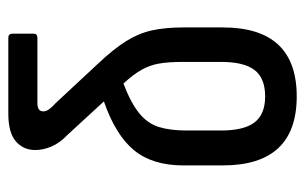

<svg xmlns="http://www.w3.org/2000/svg" viewBox="-156 -570 734 462"><g transform="rotate(-90 211.0 -339.0)"><path d="M210 8Q44 8 44 -170V-265Q44 -339 80.5 -383.5Q117 -428 198 -456L118 -543Q98 -562 89.5 -582Q81 -602 81 -621Q81 -650 102 -668Q123 -686 169 -686H351Q361 -686 361 -676V-625Q361 -616 351 -616H194Q174 -616 174 -602Q174 -595 179 -588Q184 -581 193 -573L288 -471Q324 -433 343 -402.5Q362 -372 369 -340Q376 -308 376 -265V-170Q376 8 210 8ZM128 -174Q128 -119 147.5 -93.5Q167 -68 210 -68Q254 -68 273.5 -93.5Q293 -119 293 -174V-267Q293 -301 289 -323.5Q285 -346 274 -365.5Q263 -385 241 -409Q194 -391 169.5 -371Q145 -351 136.5 -324Q128 -297 128 -257Z"/></g></svg>

Font: Sofia Sans Condensed Medium
Style: Regular
Weight: 500
Designer: Botio Nikoltchev, Ani Petrova
Foundry: lettersoup
Version: Version 4.101; ttfautohint (v1.8.4.7-5d5b)